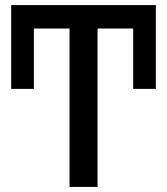

<svg xmlns="http://www.w3.org/2000/svg" viewBox="-20 -734 656 754"><path d="M592 -714H24V-385H113V-622H253V0H363V-622H503V-385H592Z"/></svg>

Font: Noto Sans Thai Medium
Style: Regular
Weight: 500
Designer: Monotype Design Team
Foundry: Monotype Imaging Inc.
Version: Version 1.901